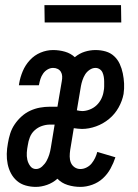

<svg xmlns="http://www.w3.org/2000/svg" viewBox="-20 -724 540 752"><path d="M120 8Q100 8 80.5 2.5Q61 -3 46.5 -15.5Q32 -28 23 -45Q14 -62 10 -81.5Q6 -101 6.5 -121.5Q7 -142 11 -163Q14 -182 20 -201Q26 -220 37.5 -237Q49 -254 64.5 -268Q80 -282 98.5 -290.5Q117 -299 136.5 -302.5Q156 -306 175 -306H205L222 -406Q224 -416 223.5 -425.5Q223 -435 218.5 -442.5Q214 -450 206 -454Q198 -458 188 -458Q177 -458 166.5 -452Q156 -446 149 -436Q142 -426 138.5 -415Q135 -404 133 -393L132 -390H54L55 -397Q59 -421 69 -445Q79 -469 97 -488.5Q115 -508 139 -518Q163 -528 188 -528Q212 -528 234.5 -521.5Q257 -515 273 -500Q291 -515 312 -521.5Q333 -528 354 -528Q375 -528 394 -522.5Q413 -517 427 -504Q441 -491 449 -473.5Q457 -456 461 -436.5Q465 -417 466 -397Q467 -377 464 -356Q459 -329 444.5 -303Q430 -277 407 -258Q384 -239 356 -229Q328 -219 301 -219Q293 -219 285 -220Q277 -221 269 -222L255 -137Q253 -124 253 -111Q253 -98 257.5 -87Q262 -76 272 -69Q282 -62 295 -62Q307 -62 319 -68Q331 -74 339 -84Q347 -94 352.5 -105.5Q358 -117 361 -129L432 -108Q425 -86 413 -64Q401 -42 383 -25.5Q365 -9 341.5 -0.5Q318 8 295 8Q269 8 245 0.5Q221 -7 205 -24Q187 -8 164.5 0Q142 8 120 8ZM302 -289Q316 -289 331.5 -295Q347 -301 358.5 -312Q370 -323 377 -337.5Q384 -352 386 -367Q388 -376 388 -385.5Q388 -395 388 -404.5Q388 -414 386.5 -423Q385 -432 381.5 -440Q378 -448 370.5 -453Q363 -458 354 -458Q342 -458 331 -450.5Q320 -443 313.5 -432.5Q307 -422 303 -410Q299 -398 297 -387L281 -292Q286 -291 291 -290Q296 -289 302 -289ZM121 -62Q134 -62 145 -72Q156 -82 162.5 -94Q169 -106 173 -119Q177 -132 179 -145L194 -236H175Q160 -236 144 -230.5Q128 -225 115.5 -213.5Q103 -202 97 -186.5Q91 -171 89 -156Q86 -141 85 -126.5Q84 -112 87 -98.5Q90 -85 98.5 -73.5Q107 -62 121 -62ZM155 -636 154 -704H454L455 -636Z"/></svg>

Font: Iosevka Curly
Style: Italic
Weight: 400
Italic angle: -9°
Monospace: yes
Designer: Belleve Invis
Foundry: Belleve Invis
Version: Version 22.1.2; ttfautohint (v1.8.4)